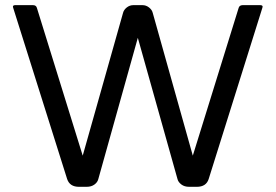

<svg xmlns="http://www.w3.org/2000/svg" viewBox="-20 -720 1062 740"><path d="M30.8 -689.9 238.8 -29.8C245.6 -9.9 260.7 0 284.2 0H314C326 0 336 -2.9 344 -8.8C352 -14.6 356.9 -21.6 358.9 -29.8L511.2 -574.2L664.1 -29.8C666 -22 671 -15.1 679 -9C686.9 -3 696.9 0 709 0H738.8C762.5 0 777.7 -9.9 784.2 -29.8L991.2 -689.9C993.8 -696.8 991 -700.2 982.9 -700.2H915C906.9 -699.9 901.9 -696.5 899.9 -689.9L723.1 -120.1L568.8 -669.9C566.9 -678.1 562.1 -685.1 554.4 -691.2C546.8 -697.2 538.2 -700.2 528.8 -700.2H494.1C484.7 -700.2 476.2 -697.2 468.5 -691.2C460.9 -685.1 456.1 -678.1 454.1 -669.9L298.8 -120.1L122.1 -689.9C120.1 -696.8 115.1 -700.2 106.9 -700.2H39.1C32.9 -700.2 29.8 -698.2 29.8 -694.3C29.8 -693 30.1 -691.6 30.8 -689.9Z"/></svg>

Font: Numans
Style: Regular
Weight: 400
Designer: Jovanny Lemonad
Foundry: Jovanny Lemonad
Version: Version 001.001